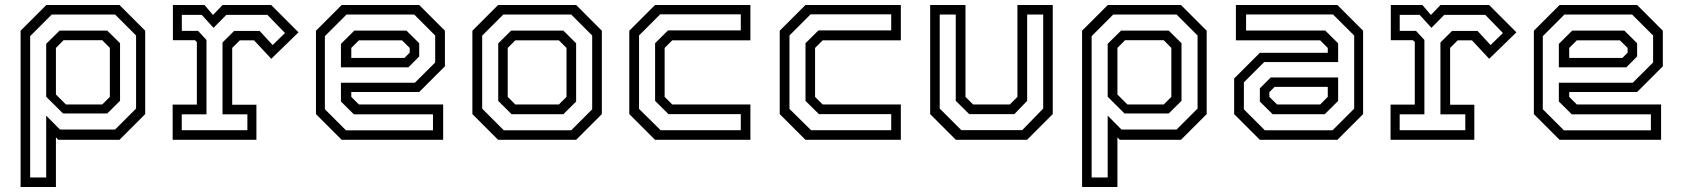

<svg xmlns="http://www.w3.org/2000/svg" viewBox="-20 -560 6735 769"><path d="M62.5 189V-437L165.5 -540H458.5L561.5 -437V-103L458.5 0H213.5L204 -10V189ZM100.8 150.8H165V-96.8L220.2 -41.2H441L525 -125.2V-417.8L441 -501.8H187.2L100.8 -415.2ZM244 -141.5H389.5L420 -172V-368L389.5 -399H234.5L204 -368V-181.5ZM232.5 -105.5 165 -172.5V-384.5L218.8 -437.5H409.5L460.8 -387V-156.2L409.5 -105.5Z M671.5 0V-141H768.5V-391.5L761 -399H672.5V-540H799L833 -500L871.5 -540H1066L1175.5 -430.5L1066.5 -324.5L997.5 -398.5H940.5L910 -368V-140.5H1007V0ZM708 -38.5H970.8V-102.2H871.2V-389.8L917.8 -436.2H1019.8L1072 -379.5L1121.5 -427.8L1050.8 -500.5H886.5L835.2 -448.5L788 -500.5H708.2V-436.5H773.2L807 -400V-102.2H708Z M1659 -540 1762 -437V-294.5L1659 -191.5H1387V-172L1417.5 -141.5H1755V0H1348.5L1245.5 -103V-437L1348.5 -540ZM1607.8 -437.5 1659 -386.8V-333.8L1615.5 -290.2H1345.5V-384.2L1399.2 -437.5ZM1639 -501.8H1367.8L1281.2 -415.2V-122.5L1365.8 -38H1714.2V-102.2H1397.2L1345.5 -153.5V-228.5H1641.5L1723 -309.8V-417.8ZM1590 -398.5H1417.5L1387 -368V-328H1600L1621 -349V-368Z M1975 0 1872 -103V-437L1975 -540H2287.5L2390.5 -437V-103L2287.5 0ZM1997.8 -38.2H2267.8L2351.8 -122.2V-417.8L2267.8 -501.8H1995.8L1911.2 -417.2V-124.8ZM2029.2 -102.5 1975.5 -155.8V-386.2L2027.2 -437.5H2236.2L2287.5 -386.8V-153.2L2236.2 -102.5ZM2044 -141.5H2218.5L2249 -172V-368L2218.5 -398.5H2044L2013.5 -368V-172Z M2603.5 0 2500.5 -103V-437L2603.5 -540H2985.5V-398.5H2672.5L2642 -368V-172L2672.5 -141.5H2985.5V0ZM2626 -38.5H2947V-102.8H2657.5L2603.8 -156V-387L2655.5 -438.2H2947V-502.5H2624L2539.5 -418V-123.8Z M3206 0 3103 -103V-437L3206 -540H3588V-398.5H3275L3244.5 -368V-172L3275 -141.5H3588V0ZM3228.5 -38.5H3549.5V-102.8H3260L3206.2 -156V-387L3258 -438.2H3549.5V-502.5H3226.5L3142 -418V-123.8Z M3808.5 0 3705.5 -103V-540H3847V-172L3877.5 -141.5H4024.5L4055 -172V-540H4196.5V-103L4093.5 0ZM3830.2 -38.8H4074.2L4158.2 -125.2V-501.8H4094V-156.2L4042.8 -103H3861.8L3808 -156.2V-501.8H3743.8V-125.2Z M4314 189V-437L4417 -540H4710L4813 -437V-103L4710 0H4465L4455.5 -10V189ZM4352.2 150.8H4416.5V-96.8L4471.8 -41.2H4692.5L4776.5 -125.2V-417.8L4692.5 -501.8H4438.8L4352.2 -415.2ZM4495.5 -141.5H4641L4671.5 -172V-368L4641 -399H4486L4455.5 -368V-181.5ZM4484 -105.5 4416.5 -172.5V-384.5L4470.2 -437.5H4661L4712.2 -387V-156.2L4661 -105.5Z M5026 0 4923 -103V-245.5L5026 -348.5H5298V-368L5267.5 -398.5H4930V-540H5336.5L5439.5 -437V-103L5336.5 0ZM5077.2 -102.5 5026 -153.2V-206.2L5069.5 -249.8H5339.5V-155.8L5285.8 -102.5ZM5046 -38.2H5317.2L5403.8 -124.8V-417.5L5319.2 -502H4970.8V-437.8H5287.8L5339.5 -386.5V-311.5H5043.5L4962 -230.2V-122.2ZM5095 -141.5H5267.5L5298 -172V-212H5085L5064 -191V-172Z M5549.5 0V-141H5646.5V-391.5L5639 -399H5550.5V-540H5677L5711 -500L5749.5 -540H5944L6053.5 -430.5L5944.5 -324.5L5875.5 -398.5H5818.5L5788 -368V-140.5H5885V0ZM5586 -38.5H5848.8V-102.2H5749.2V-389.8L5795.8 -436.2H5897.8L5950 -379.5L5999.5 -427.8L5928.8 -500.5H5764.5L5713.2 -448.5L5666 -500.5H5586.2V-436.5H5651.2L5685 -400V-102.2H5586Z M6537 -540 6640 -437V-294.5L6537 -191.5H6265V-172L6295.5 -141.5H6633V0H6226.5L6123.5 -103V-437L6226.5 -540ZM6485.8 -437.5 6537 -386.8V-333.8L6493.5 -290.2H6223.5V-384.2L6277.2 -437.5ZM6517 -501.8H6245.8L6159.2 -415.2V-122.5L6243.8 -38H6592.2V-102.2H6275.2L6223.5 -153.5V-228.5H6519.5L6601 -309.8V-417.8ZM6468 -398.5H6295.5L6265 -368V-328H6478L6499 -349V-368Z"/></svg>

Font: Tourney Thin
Style: Regular
Weight: 100
Designer: Tyler Finck
Foundry: Etcetera Type Co
Version: Version 1.015